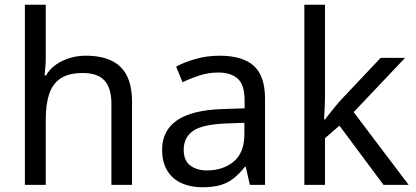

<svg xmlns="http://www.w3.org/2000/svg" viewBox="-20 -780 1753 810"><path d="M173 -537Q173 -518 171.5 -498Q170 -478 168 -462H174Q191 -490 217 -508Q243 -526 275 -535.5Q307 -545 341 -545Q406 -545 449.5 -524.5Q493 -504 515 -461Q537 -418 537 -349V0H450V-343Q450 -408 421 -440Q392 -472 330 -472Q270 -472 236 -449.5Q202 -427 187.5 -383.5Q173 -340 173 -277V0H85V-760H173Z M906 -545Q1004 -545 1051 -502Q1098 -459 1098 -365V0H1034L1017 -76H1013Q990 -47 965.5 -27.5Q941 -8 909.5 1Q878 10 833 10Q785 10 746.5 -7Q708 -24 686 -59.5Q664 -95 664 -149Q664 -229 727 -272.5Q790 -316 921 -320L1012 -323V-355Q1012 -422 983 -448Q954 -474 901 -474Q859 -474 821 -461.5Q783 -449 750 -433L723 -499Q758 -518 806 -531.5Q854 -545 906 -545ZM932 -259Q832 -255 793.5 -227Q755 -199 755 -148Q755 -103 782.5 -82Q810 -61 853 -61Q921 -61 966 -98.5Q1011 -136 1011 -214V-262Z M1351 -363Q1351 -347 1349.5 -321Q1348 -295 1347 -276H1351Q1357 -284 1369 -299Q1381 -314 1393.5 -329.5Q1406 -345 1415 -355L1586 -536H1689L1472 -307L1704 0H1598L1412 -250L1351 -197V0H1264V-760H1351Z"/></svg>

Font: ltelugu25
Style: Book
Weight: 400
Designer: Jelle Bosma - Monotype Design Team
Foundry: Monotype Imaging Inc.
Version: Version 2.003